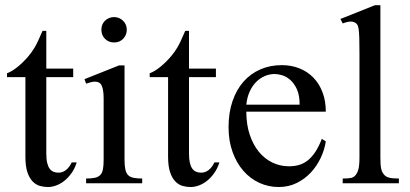

<svg xmlns="http://www.w3.org/2000/svg" viewBox="-20 -715 1598 749"><path d="M279.3 -81.5Q271.5 -56.6 258.3 -38.6Q245.1 -20.5 230 -8.8Q214.8 2.9 198.5 8.8Q182.1 14.6 167.5 14.6Q151.4 14.6 135.7 10.3Q120.1 5.9 107.4 -7.1Q94.7 -20 86.9 -43.2Q79.1 -66.4 79.1 -104V-414.1H7.3V-429.2Q27.3 -436.5 49.6 -454.8Q71.8 -473.1 90.8 -495.6Q97.7 -503.9 103 -511.2Q108.4 -518.6 114.7 -529.1Q121.1 -539.6 128.4 -555.2Q135.7 -570.8 146 -594.7H160.6V-447.3H265.6V-414.1H160.6V-115.7Q160.6 -93.8 164.1 -79.6Q167.5 -65.4 173.6 -57.1Q179.7 -48.8 187.7 -45.4Q195.8 -42 205.1 -41.5Q223.1 -40.5 237.1 -51.5Q251 -62.5 259.8 -81.5Z M474.6 -599.6Q474.6 -578.6 460.7 -564Q446.8 -549.3 425.3 -549.3Q403.8 -549.3 389.6 -563.5Q375.5 -577.6 375.5 -599.6Q375.5 -610.4 379.4 -619.4Q383.3 -628.4 390.1 -634.8Q397 -641.1 406 -644.8Q415 -648.4 425.3 -648.4Q435.5 -648.4 444.6 -644.5Q453.6 -640.6 460.2 -634Q466.8 -627.4 470.7 -618.7Q474.6 -609.9 474.6 -599.6ZM315.9 0V-18.6Q336.9 -18.6 350.3 -21.5Q363.8 -24.4 371.3 -32.5Q378.9 -40.5 381.6 -54.9Q384.3 -69.3 384.3 -91.8V-331.1Q384.3 -363.3 377.2 -379.9Q370.1 -396.5 350.6 -396.5Q343.8 -396.5 335.4 -394.5Q327.1 -392.6 315.9 -388.7L309.6 -406.2L444.8 -460H465.8V-91.8Q465.8 -69.3 468.8 -54.9Q471.7 -40.5 479.2 -32.5Q486.8 -24.4 500.2 -21.5Q513.7 -18.6 534.7 -18.6V0Z M835.9 -81.5Q828.1 -56.6 814.9 -38.6Q801.8 -20.5 786.6 -8.8Q771.5 2.9 755.1 8.8Q738.8 14.6 724.1 14.6Q708 14.6 692.4 10.3Q676.8 5.9 664.1 -7.1Q651.4 -20 643.6 -43.2Q635.7 -66.4 635.7 -104V-414.1H564V-429.2Q584 -436.5 606.2 -454.8Q628.4 -473.1 647.5 -495.6Q654.3 -503.9 659.7 -511.2Q665 -518.6 671.4 -529.1Q677.7 -539.6 685.1 -555.2Q692.4 -570.8 702.6 -594.7H717.3V-447.3H822.3V-414.1H717.3V-115.7Q717.3 -93.8 720.7 -79.6Q724.1 -65.4 730.2 -57.1Q736.3 -48.8 744.4 -45.4Q752.4 -42 761.7 -41.5Q779.8 -40.5 793.7 -51.5Q807.6 -62.5 816.4 -81.5Z M1251 -163.6Q1246.1 -130.9 1231 -98.9Q1215.8 -66.9 1192.4 -41.7Q1168.9 -16.6 1137.2 -1Q1105.5 14.6 1066.9 14.6Q1027.3 14.6 991.7 -1.7Q956.1 -18.1 929.4 -48.6Q902.8 -79.1 887.2 -122.3Q871.6 -165.5 871.6 -218.8Q871.6 -275.4 887 -320.3Q902.3 -365.2 929.9 -396.5Q957.5 -427.7 995.6 -444.3Q1033.7 -460.9 1079.1 -460.9Q1116.2 -460.9 1147.7 -448.5Q1179.2 -436 1202.1 -412.6Q1225.1 -389.2 1238 -355.5Q1251 -321.8 1251 -279.3H940.9Q940.9 -229.5 954.1 -189.9Q967.3 -150.4 989.7 -123Q1012.2 -95.7 1041.7 -81.3Q1071.3 -66.9 1104 -66.4Q1126 -65.9 1144.8 -71Q1163.6 -76.2 1179.7 -88.6Q1195.8 -101.1 1209.7 -121.8Q1223.6 -142.6 1235.4 -173.3ZM1148.9 -306.6Q1148.9 -343.8 1138.2 -366.9Q1127.4 -390.1 1112.3 -403.3Q1097.2 -416.5 1080.6 -421.4Q1064 -426.3 1051.8 -426.3Q1032.2 -426.3 1013.4 -418.5Q994.6 -410.6 979.5 -395.5Q964.4 -380.4 954.1 -357.9Q943.8 -335.4 940.9 -306.6Z M1316.9 0V-18.6Q1339.4 -18.6 1350.1 -21Q1360.8 -23.4 1368.7 -33.7Q1371.6 -37.6 1374 -42.7Q1376.5 -47.9 1378.4 -55.7Q1380.4 -63.5 1381.3 -74.5Q1382.3 -85.4 1382.3 -101.1V-506.8Q1382.3 -544.9 1381.6 -566.9Q1380.9 -588.9 1379.2 -600.6Q1377.4 -612.3 1375 -616.7Q1372.6 -621.1 1368.7 -624.5Q1364.3 -627.4 1359.4 -629.2Q1354.5 -630.9 1348.6 -630.9Q1342.8 -630.9 1335 -629.2Q1327.1 -627.4 1316.9 -623.5L1308.1 -641.1L1442.9 -694.8H1463.9V-101.1Q1463.9 -86.4 1464.6 -75.9Q1465.3 -65.4 1466.8 -57.9Q1468.3 -50.3 1470.7 -45.2Q1473.1 -40 1476.6 -35.6Q1480 -31.2 1484.4 -28.1Q1488.8 -24.9 1495.4 -22.7Q1502 -20.5 1512 -19.5Q1522 -18.6 1536.1 -18.6V0Z"/></svg>

Font: Doulos SIL Afr
Style: Regular
Weight: 400
Designer: Walt Agee, Victor Gaultney, Peter Martin, Debbi Hosken, Becca Hirsbrunner
Foundry: SIL International
Version: Version 5.000